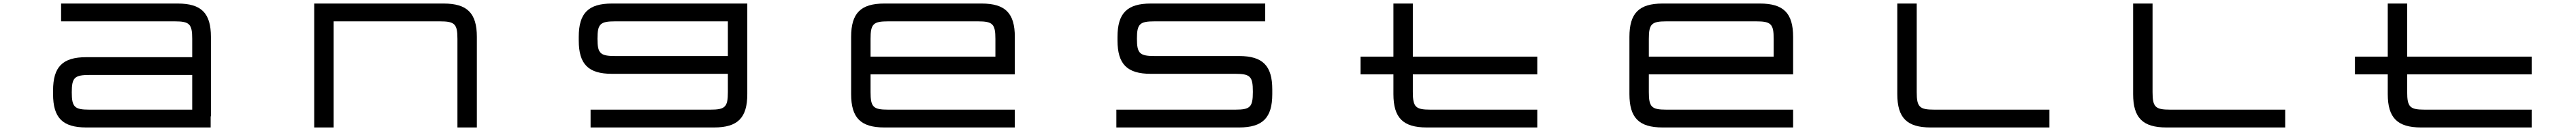

<svg xmlns="http://www.w3.org/2000/svg" viewBox="-20 -720 14588 740"><path d="M486 -296.5H1068.5V-100.5H486C402 -100.5 386.5 -115.5 386.5 -198.5C386.5 -281.5 402 -296.5 486 -296.5ZM280.5 -188.5C280.5 -54.5 334.5 0 468.5 0H1173V-63H1174.5V-511.5C1174.5 -645.5 1120.5 -700 986.5 -700H326V-599.5H969C1053.5 -599.5 1068.5 -584.5 1068.5 -500V-397H468.5C334.5 -397 280.5 -342.5 280.5 -208.5Z M1759.5 -700V0H1869.5V-599.5H2471C2555.5 -599.5 2570.5 -584.5 2570.5 -500V0H2680.5V-511.5C2680.5 -645.5 2626 -700 2492.5 -700Z M3463 -599.5H4102V-403.5H3463C3379 -403.5 3363.5 -418.5 3363.5 -501.5C3363.5 -584.5 3379 -599.5 3463 -599.5ZM3257.5 -491.5C3257.5 -357.5 3311.5 -303 3445.5 -303H4102V-200C4102 -115.5 4087 -100.5 4002.5 -100.5H3324.5V0H4024C4158 0 4212 -54.5 4212 -188.5V-700H3445.5C3311.5 -700 3257.5 -645.5 3257.5 -511.5Z M5539 -700H4988C4854 -700 4800 -645.5 4800 -511.5V-188.5C4800 -54.5 4854 0 4988 0H5727V-100.5H5009.5C4925 -100.5 4910 -115.5 4910 -200V-300H5727V-511.5C5727 -645.5 5673 -700 5539 -700ZM4910 -400V-500C4910 -584.5 4925 -599.5 5009.5 -599.5H5517.5C5602 -599.5 5617 -584.5 5617 -500V-400Z M7145 -700H6497C6363 -700 6308.5 -645.5 6308.5 -511.5V-491.5C6308.5 -357.5 6363 -303 6497 -303H6975.5C7060 -303 7075 -288 7075 -203.5V-200C7075 -115.5 7060 -100.5 6975.5 -100.5H6302V0H6997C7130.5 0 7185 -54.5 7185 -188.5V-215C7185 -349 7130.5 -403.5 6997 -403.5H6518C6434 -403.5 6418.5 -418.5 6418.5 -501.5C6418.5 -584.5 6434 -599.5 6518 -599.5H7145Z M7685 -400V-300H7871V-188.5C7871 -54.5 7925.5 0 8059.5 0H8686V-100.5H8080.5C7996.5 -100.5 7981 -115.5 7981 -200V-300H8686V-400H7981V-700H7871V-400Z M9946.5 -700H9395.5C9261.5 -700 9207.5 -645.5 9207.5 -511.5V-188.5C9207.5 -54.5 9261.5 0 9395.5 0H10134.5V-100.5H9417C9332.5 -100.5 9317.5 -115.5 9317.5 -200V-300H10134.5V-511.5C10134.5 -645.5 10080.5 -700 9946.5 -700ZM9317.5 -400V-500C9317.5 -584.5 9332.5 -599.5 9417 -599.5H9925C10009.5 -599.5 10024.5 -584.5 10024.5 -500V-400Z M10724.5 -700V-188.5C10724.5 -54.5 10779 0 10913 0H11586V-100.5H10934C10850 -100.5 10834.5 -115.5 10834.5 -200V-700Z M12060 -700V-188.5C12060 -54.5 12114.5 0 12248.5 0H12921.5V-100.5H12269.5C12185.5 -100.5 12170 -115.5 12170 -200V-700Z M13316 -400V-300H13502V-188.5C13502 -54.5 13556.5 0 13690.5 0H14317V-100.5H13711.5C13627.5 -100.5 13612 -115.5 13612 -200V-300H14317V-400H13612V-700H13502V-400Z"/></svg>

Font: Melete
Style: Regular
Weight: 400
Width: 6
Designer: Sora Sagano
Foundry: DOT COLON
Version: Version 0.200;FEAKit 1.0